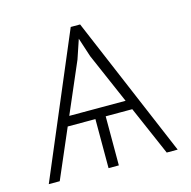

<svg xmlns="http://www.w3.org/2000/svg" viewBox="-84 -611 691 694"><g transform="rotate(-15 261.5 -264.0)"><path d="M232.4 -408.2 56.6 0H15.6L239.3 -528.3H272.9ZM457 0 279.8 -408.2 240.7 -528.3H274.4L498 0ZM395.5 -219.2V-183.6H119.1V-219.2ZM277.8 -207V0H239.3V-207Z"/></g></svg>

Font: Roboto ExtraLight
Style: Regular
Weight: 250
Designer: Christian Robertson
Foundry: Google
Version: Version 3.009; 2024